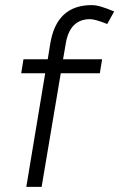

<svg xmlns="http://www.w3.org/2000/svg" viewBox="-20 -732 467 752"><path d="M83 0 157 -445H63L72 -500H167L177 -562Q202 -712 339 -712Q356 -712 377.5 -705.5Q399 -699 427 -687L400 -638Q352 -657 333 -657Q252 -657 237 -558L227 -500H380L371 -445H218L143 0Z"/></svg>

Font: Figtree Light
Style: Italic
Weight: 300
Italic angle: -9.5°
Foundry: Erik Kennedy
Version: Version 2.001; ttfautohint (v1.8.4.7-5d5b);gftools[0.9.27]